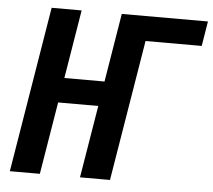

<svg xmlns="http://www.w3.org/2000/svg" viewBox="-52 -792 940 848"><g transform="rotate(5 418.0 -367.5)"><path d="M22 0 143 -735H276L226 -431H404L454 -735H836L818 -625H569L466 0H333L386 -321H208L155 0Z"/></g></svg>

Font: Iosevka Aile Extrabold
Style: Italic
Weight: 800
Italic angle: -9°
Designer: Belleve Invis
Foundry: Belleve Invis
Version: Version 31.1.0; ttfautohint (v1.8.4)